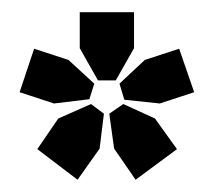

<svg xmlns="http://www.w3.org/2000/svg" viewBox="-20 -457 355 318"><path d="M202 -377.2V-436.8H112.1V-377.2L142.3 -323.8H171.7ZM93.4 -357.7 36.5 -376.3 12.5 -304.3 69.4 -285.6 128.1 -292.7 136.1 -318.5ZM244.7 -285.6 301.6 -304.3 276.7 -376.3 219.8 -357.7 177.9 -318.5 185.9 -291.8ZM76.5 -260.7 41.8 -210 108.5 -159.3 145 -210.9 152.1 -268.7 130.8 -284.7ZM169 -210.9 204.6 -159.3 273.1 -210 236.7 -260.7 184.2 -284.7 161 -268.7Z"/></svg>

Font: Gidugu
Style: Regular
Weight: 400
Designer: Purushoth Kumar Guthula
Foundry: Silicon Andhra, USA.
Version: Version 1.0.5; ttfautohint (v1.2.25-373a) -l 7 -r 28 -G 50 -